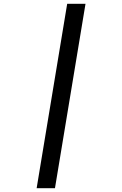

<svg xmlns="http://www.w3.org/2000/svg" viewBox="-20 -843 640 1006"><path d="M172 143 332 -823H428L268 143Z"/></svg>

Font: Iosevka SS04 Medium Extended
Style: Italic
Weight: 500
Width: 7
Italic angle: -9°
Monospace: yes
Designer: Belleve Invis
Foundry: Belleve Invis
Version: Version 19.0.0; ttfautohint (v1.8.4)